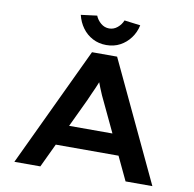

<svg xmlns="http://www.w3.org/2000/svg" viewBox="-95 -1010 1121 1107"><g transform="rotate(10 465.0 -456.5)"><path d="M61 0 392 -700H539L869 0H712L511 -425Q501 -445 492 -465Q483 -485 475 -505.5Q467 -526 459.5 -546Q452 -566 446 -587H480Q474 -565 466 -544Q458 -523 449 -503Q440 -483 431 -463Q422 -443 413 -422L213 0ZM212 -139 263 -259H662L689 -139ZM465 -755Q421 -755 385 -774Q349 -793 325 -826Q301 -859 291 -901L385 -913Q395 -888 416.5 -870Q438 -852 465 -852Q492 -852 513.5 -870Q535 -888 545 -913L639 -901Q630 -859 605.5 -826Q581 -793 545.5 -774Q510 -755 465 -755Z"/></g></svg>

Font: Lexend Tera SemiBold
Style: Regular
Weight: 600
Version: Version 1.007